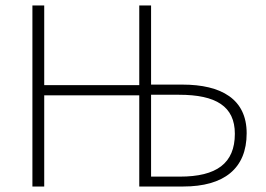

<svg xmlns="http://www.w3.org/2000/svg" viewBox="-20 -679 967 699"><path d="M98 0H141V-332H487V0H647C795 0 878 -65 878 -194C878 -318 786 -371 644 -371H530V-659H487V-369H141V-659H98ZM530 -36V-334H632C766 -334 835 -292 835 -192C835 -84 768 -36 635 -36Z"/></svg>

Font: Source Sans Pro Light
Style: Regular
Weight: 300
Designer: Paul D. Hunt
Foundry: Adobe Systems Incorporated
Version: Version 3.006;hotconv 1.0.111;makeotfexe 2.5.65597